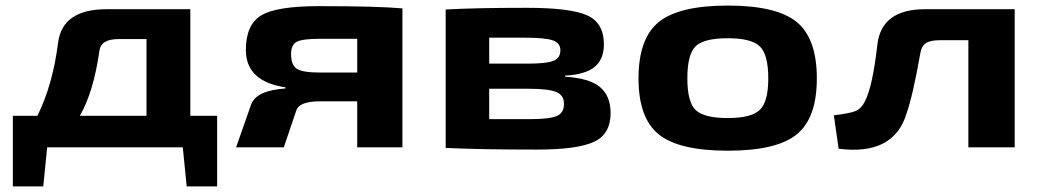

<svg xmlns="http://www.w3.org/2000/svg" viewBox="-20 -528 3734 688"><path d="M758 -113V140H649L635 0H149L135 140H26V-113H114Q169 -224 188 -374Q203 -495 362 -495H662V-113ZM505 -113V-388H405Q340 -388 336 -344Q315 -198 266 -113Z M1123 -506Q1331 -506 1422 -498V0H1260V-165H1128Q1053 -165 1042 -133L997 0H826L880 -154Q899 -204 1003 -211V-215Q861 -236 861 -349Q861 -439 915.5 -472.5Q970 -506 1123 -506ZM1260 -268V-389H1127Q1063 -389 1043 -378Q1023 -367 1023 -334Q1023 -295 1043.5 -281.5Q1064 -268 1128 -268Z M2005 -257V-253Q2092 -248 2130 -216Q2168 -184 2168 -123Q2168 -47 2108 -19.5Q2048 8 1904 8Q1696 8 1577 2V-494Q1683 -500 1868 -500Q2024 -500 2084 -473Q2144 -446 2144 -369Q2144 -316 2111 -288.5Q2078 -261 2005 -257ZM1988 -348Q1988 -374 1960.5 -383.5Q1933 -393 1860 -393H1733V-300H1872Q1938 -300 1963 -310Q1988 -320 1988 -348ZM1733 -101H1877Q1948 -101 1974.5 -112Q2001 -123 2001 -156Q2001 -187 1973 -198.5Q1945 -210 1872 -210H1733Z M2907 -247Q2907 -105 2835 -46.5Q2763 12 2588 12Q2413 12 2340.5 -46.5Q2268 -105 2268 -247Q2268 -390 2340.5 -449Q2413 -508 2588 -508Q2763 -508 2835 -449Q2907 -390 2907 -247ZM2588 -391Q2502 -391 2472.5 -362Q2443 -333 2443 -247Q2443 -162 2473 -133.5Q2503 -105 2588 -105Q2672 -105 2702.5 -134Q2733 -163 2733 -247Q2733 -333 2702.5 -362Q2672 -391 2588 -391Z M3616 -495V0H3450V-384H3349Q3314 -384 3298 -373.5Q3282 -363 3278 -338Q3251 -185 3228 -120Q3182 30 2985 5L2968 -115Q3022 -121 3044 -129.5Q3066 -138 3079 -164Q3107 -218 3124 -369Q3139 -495 3295 -495Z"/></svg>

Font: Exo 2 Expanded
Style: Bold
Weight: 700
Width: 7
Designer: Natanael Gama
Version: Version 1.001;PS 001.001;hotconv 1.0.70;makeotf.lib2.5.58329